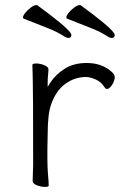

<svg xmlns="http://www.w3.org/2000/svg" viewBox="-20 -728 540 753"><path d="M417 -579Q415 -579 407 -582Q376 -603 333 -619.5Q290 -636 245 -654Q240 -656 240 -659Q240 -666 249 -677.5Q258 -689 271 -698.5Q284 -708 292 -708Q296 -708 297 -707Q405 -628 425 -601Q430 -594 430 -591Q430 -579 417 -579ZM247 -579Q245 -579 237 -582Q206 -603 163 -619.5Q120 -636 75 -654Q70 -656 70 -659Q70 -666 79 -677.5Q88 -689 101 -698.5Q114 -708 122 -708Q126 -708 127 -707Q235 -628 255 -601Q260 -594 260 -591Q260 -579 247 -579ZM171 0Q171 5 156 5Q141 5 124.5 -1.5Q108 -8 108 -18L110 -81Q110 -378 108.5 -416Q107 -454 107 -474Q108 -479 122.5 -479Q137 -479 153.5 -472.5Q170 -466 170 -456Q170 -446 168.5 -434Q167 -422 167 -405V-387L176 -402Q197 -435 233 -458Q269 -481 320 -481Q378 -481 416 -448Q430 -436 430 -426Q430 -411 419.5 -395Q409 -379 399 -379Q395 -379 389 -387Q377 -407 355 -416.5Q333 -426 317 -426Q273 -426 236 -399Q199 -372 180 -317Q167 -279 167 -201Q164 -95 168 -46Q171 -17 171 0Z"/></svg>

Font: Moon Stars Kai HW Light
Style: Regular
Weight: 300
Designer: GuiWonder
Version: Version 1.101